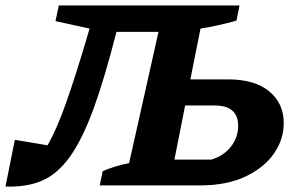

<svg xmlns="http://www.w3.org/2000/svg" viewBox="-57 -675 1068 699"><path d="M-37 4 -3 -166 116 -146Q151 -207 185.5 -306Q220 -405 255 -523L269 -571L145 -598L157 -655H815L804 -600Q772 -591 739 -583.5Q706 -576 673 -571L636 -386H774Q870 -386 923 -342.5Q976 -299 976 -227Q976 -167 940 -115.5Q904 -64 836 -32Q768 0 671 0H306L317 -52Q338 -61 362 -68.5Q386 -76 413 -81L520 -559H367Q324 -390 283.5 -279Q243 -168 197.5 -104.5Q152 -41 95.5 -17Q39 7 -37 4ZM578 -94H713Q758 -108 784 -141.5Q810 -175 810 -217Q810 -291 724 -291H617Z"/></svg>

Font: Piazzolla
Style: Bold Italic
Weight: 700
Italic angle: -11.3°
Designer: Juan Pablo del Peral
Foundry: Huerta Tipografica
Version: Version 1.330